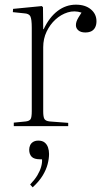

<svg xmlns="http://www.w3.org/2000/svg" viewBox="-20 -540 454 822"><path d="M39 0V-15L90 -20Q106 -22 111 -30Q116 -38 116 -64V-421Q116 -458 110 -470Q104 -482 83 -483L35 -488L36 -502L159 -514L164 -509L165 -415H167Q191 -466 226.5 -493Q262 -520 305 -520Q345 -520 369 -500Q393 -480 393 -449Q393 -434 387.5 -423Q382 -412 371.5 -406.5Q361 -401 345 -401Q326 -401 315.5 -410Q305 -419 305 -432Q305 -440 307.5 -447.5Q310 -455 315.5 -464.5Q321 -474 329 -486Q299 -496 270 -487Q241 -478 217.5 -456.5Q194 -435 179.5 -404.5Q165 -374 165 -338V-63Q165 -40 170 -31Q175 -22 193 -20L272 -14V0ZM120 262 109 250Q129 229 140 210.5Q151 192 156 174.5Q161 157 160 142H152Q126 142 115.5 131Q105 120 105 101Q105 91 109 82Q113 73 122 67.5Q131 62 144 62Q161 62 171 70Q181 78 185.5 91Q190 104 190 119Q190 139 184 162.5Q178 186 163 211Q148 236 120 262Z"/></svg>

Font: Literata 60pt ExtraLight
Style: Regular
Weight: 250
Designer: Latin by Veronika Burian and Jose Scaglione. Greek by Irene Vlachou. Cyrillic by Vera Evstafieva.
Foundry: TypeTogether
Version: Version 3.103;gftools[0.9.29]